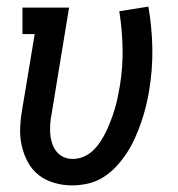

<svg xmlns="http://www.w3.org/2000/svg" viewBox="-20 -553 540 581"><path d="M198 8Q171 8 144.5 0.5Q118 -7 97.5 -23Q77 -39 64.5 -62Q52 -85 46 -111Q40 -137 41 -165Q42 -193 47 -221L85 -450H48V-530H189L136 -207Q133 -193 132 -177.5Q131 -162 132 -148Q133 -134 137.5 -120Q142 -106 150.5 -95Q159 -84 172 -78Q185 -72 200 -72Q217 -72 233.5 -79Q250 -86 263 -99Q276 -112 285.5 -127Q295 -142 302.5 -158Q310 -174 316 -190Q322 -206 327 -222.5Q332 -239 335.5 -255.5Q339 -272 342 -289Q352 -348 351 -405Q350 -462 341 -519L429 -533Q440 -470 441 -406Q442 -342 431 -277Q427 -253 421 -229Q415 -205 407 -182Q399 -159 388.5 -135.5Q378 -112 364 -90.5Q350 -69 332.5 -50Q315 -31 293 -17Q271 -3 246.5 2.5Q222 8 198 8Z"/></svg>

Font: Iosevka Curly Slab MdObl
Style: Regular
Weight: 500
Italic angle: -9°
Monospace: yes
Designer: Belleve Invis
Foundry: Belleve Invis
Version: Version 11.0.0; ttfautohint (v1.8.3)